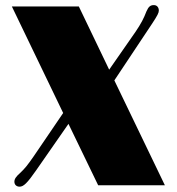

<svg xmlns="http://www.w3.org/2000/svg" viewBox="-20 -716 684 742"><path d="M35.6 -13.7C35.6 -2.9 43 5.4 55.7 5.4C70.8 5.4 85 -7.8 119.6 -57.6L244.6 -237.3L359.4 0H617.2L421.9 -405.3L568.4 -625.5C588.9 -656.7 593.8 -666.5 593.8 -675.3C593.8 -687.5 586.4 -696.3 574.7 -696.3C561.5 -696.3 554.2 -690.9 545.9 -671.9C536.1 -646 525.4 -625 503.9 -593.3L401.9 -446.8L284.7 -690.9H25.9L224.1 -279.3L110.8 -112.8C85.4 -76.2 76.7 -65.4 57.1 -46.9C41.5 -33.2 35.6 -23.9 35.6 -13.7Z"/></svg>

Font: Limelight
Style: Regular
Weight: 400
Designer: Nicole Fally
Foundry: Nicole Fally
Version: Version 1.002